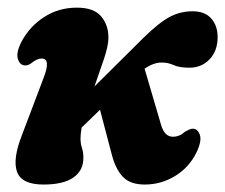

<svg xmlns="http://www.w3.org/2000/svg" viewBox="-20 -473 589 502"><path d="M263.5 -374.5Q263.5 -354 252 -319.5Q240.5 -285 227 -247L355.5 -374.5Q397 -415 424.5 -429.2Q452 -443.5 483.5 -443.5Q515.5 -443.5 532.2 -424.8Q549 -406 549 -376Q549 -340 528 -318Q507 -296 475.5 -296Q448.5 -296 434.2 -302.8Q420 -309.5 402 -309.5Q382 -309.5 358 -293.5L401 -147Q410 -115.5 432 -115.5Q449.5 -115.5 463.5 -128.5Q478.5 -137 484 -136.5Q497 -136.5 502.5 -120.5Q508 -104.5 494 -75Q474.5 -35 437.8 -12.8Q401 9.5 358.5 9.5Q320 9.5 300.8 -11.2Q281.5 -32 272 -70L241.5 -186L193.5 -139.5Q190.5 -123 190.5 -111Q190.5 -97.5 194.2 -86.5Q198 -75.5 198 -60Q198 -27 171.8 -8.8Q145.5 9.5 94 9.5Q36.5 9.5 24.5 -23.8Q12.5 -57 38 -121.5L93.5 -268Q114 -320 89 -320Q76.5 -320 61.5 -307.5Q52.5 -301 45 -302Q32 -302.5 26.8 -318.8Q21.5 -335 36 -363.5Q57 -403.5 95 -428.2Q133 -453 181 -453Q225 -453 244.2 -430.5Q263.5 -408 263.5 -374.5Z"/></svg>

Font: Fraunces 144pt SuperSoft
Style: Bold Italic
Weight: 700
Italic angle: -16°
Version: Version 1.000;[0bf87f6ff]